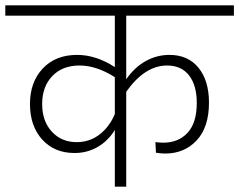

<svg xmlns="http://www.w3.org/2000/svg" viewBox="-35 -704 902 724"><path d="M441 -405Q472 -450 514 -473.5Q556 -497 604 -497Q674 -497 713.5 -448.5Q753 -400 753 -317Q753 -224 706.5 -174.5Q660 -125 588 -125Q573 -125 553 -128L551 -168Q571 -166 581 -166Q638 -166 672.5 -203.5Q707 -241 707 -316Q707 -382 678 -419.5Q649 -457 595 -457Q511 -457 441 -358V0H398V-214Q373 -173 333.5 -150Q294 -127 246 -127Q170 -127 124 -178Q78 -229 78 -312Q78 -394 126 -445.5Q174 -497 256 -497Q327 -497 398 -451V-645H-15V-684H847V-645H441ZM398 -274V-413Q329 -457 265 -457Q200 -457 162 -417Q124 -377 124 -312Q124 -247 160.5 -207.5Q197 -168 254 -168Q303 -168 340.5 -197Q378 -226 398 -274Z"/></svg>

Font: FiraGO ExtraLight
Style: Regular
Weight: 200
Designer: bBox Type
Foundry: bBox Type GmbH
Version: Version 1.001